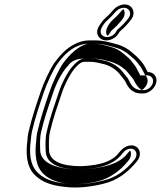

<svg xmlns="http://www.w3.org/2000/svg" viewBox="-20 -855 729 870"><path d="M568.9 -827.9C545.2 -844 511.6 -830.2 494.7 -811.5C482.3 -797.6 474.7 -788.4 460.9 -776.4C444.9 -762.4 437 -749.9 427.8 -735.1C403.7 -696.6 440.6 -656.5 487.9 -677.9C504.9 -685.6 514.1 -696.8 522.2 -711.6C537.5 -724.5 551.1 -738 563.3 -752.9L570.5 -761.6C593.6 -787.1 586.6 -815.8 568.9 -827.9ZM599.2 -122.6C630.4 -158.3 608.4 -205.2 563.2 -194.8C529.5 -187.1 517.6 -155.3 499.5 -143.1C463.6 -114 409.2 -104.9 346.8 -102C268 -102 203.6 -120.7 202.3 -175.3C201.8 -199.1 199.7 -228.4 206.7 -258.5C221 -320.6 240.3 -374.3 259.4 -430.8C272.7 -473 302.1 -529.4 325.7 -553.1C337.1 -564.5 348.1 -575 363.4 -575H386.6C415.9 -575 429.9 -568.4 456.6 -562.9C487.1 -552.9 509.9 -536 526.1 -514.6C531.1 -508.3 547.9 -487.5 547.3 -487.2C559.1 -461.2 576 -431.5 621.1 -431.5H628.1C654.7 -431.5 681.9 -454.3 687.9 -480.5C694 -506.8 676.8 -528.5 650.5 -528.5H649.4C647.3 -532.6 643.9 -538.8 641.9 -542.4C628.3 -572.1 604.2 -595.8 580.3 -615.7C560.4 -633.6 536.8 -647.5 504.4 -655.7C476.2 -663.5 447.7 -672 409 -672H385.8C373.8 -672 362.4 -670.6 350.9 -667.7C294.4 -651.9 258.8 -614.2 226.3 -569.8C206.3 -541.6 177.2 -478.1 164.7 -440.3C144.8 -382.2 124.4 -322.4 109.4 -257.5C106.4 -244.2 104.7 -232.2 104 -216.4C96.2 -155.5 101.7 -102.5 132.2 -67.9C163.1 -33.1 208.7 -14.2 275.9 -8C334.1 -0.6 398.9 -9.8 447.7 -22.2C511.5 -36.3 562.3 -76.6 599.2 -122.6ZM558.3 -814.9C571.5 -805.9 574.8 -786.3 559.6 -769.7L552.1 -760.4C540.1 -745.8 526.1 -732.4 510.8 -719.4C502.9 -705.1 497.6 -697.3 484.2 -691.3C471.9 -685.7 461 -685.8 452.4 -689.5C417.4 -704.4 446 -745.7 469.6 -766.3C484.6 -779.3 493.4 -789.9 505.2 -803.2C517.3 -816.4 541.7 -826.2 558.3 -814.9ZM447.4 -36.8C399.4 -24.5 337.2 -15.8 281 -23C215.2 -29 173.3 -46.9 144.8 -79.1C117.6 -110 111.7 -158.8 119.3 -217.9C121.3 -233.5 121.5 -244.6 124.4 -257.5C139.2 -321.4 159.3 -380.5 179.2 -438.7C191.1 -474.7 220.8 -538.4 238.3 -563.2C269.7 -606.3 301.6 -639.2 351.7 -653.3C361.2 -655.7 371.7 -657 382.3 -657H405.5C442.1 -657 468.7 -649.1 497.4 -641.2C528.3 -633.4 549.5 -620.8 568.7 -603.5C583.8 -591 591.5 -585.7 603 -570.5C614.4 -555 620.2 -550.1 627.6 -533.9C630.5 -527.7 635.2 -519.8 638.4 -513.5H647.1C665.2 -513.5 677 -498.3 672.9 -480.5C668.8 -462.5 649.5 -446.5 631.6 -446.5H624.6C587.1 -446.5 574.6 -467.4 560.6 -498C559.7 -499.8 543.4 -519.9 539.1 -525.3C521.6 -548.4 496.5 -566.6 463.6 -577.5C438.2 -582.7 422.2 -590 390.1 -590H366.9C343.4 -590 326.8 -573.1 315.9 -562.2C287.9 -534.2 258.7 -476.4 244.8 -432.2C225.9 -376.3 206.2 -321.6 191.7 -258.5C184.1 -225.5 186.4 -195 186.9 -171.6C188.5 -104.6 264.7 -87 343.4 -87H343.7L344.1 -87C407 -90 465.6 -98.9 507 -131.9C536.2 -152.7 537.7 -174.3 563.4 -180.2C595.7 -187.6 609.1 -154.3 588.2 -130.4C553.1 -86.7 506.7 -49.9 447.4 -36.8ZM539.1 -813.9C537 -812.2 534.5 -809.9 532.6 -807.9C520.6 -794.4 512.4 -784.3 497.6 -771.5C476 -752.6 448.5 -715.9 466.9 -692.5C472.4 -697.1 478.6 -705.5 483.8 -715C499.1 -727.9 512.8 -741.2 525 -756.1L532.3 -765.1C548.1 -782.5 547.2 -802.4 539.1 -813.9ZM561 -125.9C574.5 -141.5 576.5 -160.7 569.7 -173.3C558.8 -163.1 551.7 -149.1 535.1 -137.3C492.2 -102.9 418 -90.4 345.9 -87H343.4C241.4 -87 163.6 -114.3 162.1 -173.9C161.6 -197.6 159.5 -227.3 166.7 -258.5C181.1 -321 200.5 -375 219.6 -431.3C233.1 -474.5 261.8 -530.7 288.2 -557.2C293.4 -562.4 306.2 -590 366.9 -590H390.1C439.8 -590 461 -579.7 481.7 -575.5C521.2 -562.5 547.1 -543.2 564.7 -519.9C570.5 -512.6 584.5 -497.3 587.3 -490.1C596.1 -470.8 611.7 -451.2 623.3 -447.1C632 -452.2 644.5 -465.8 647.9 -480.5C651.4 -495.6 645.1 -508.5 638.2 -513.5H615.6L610 -524.4C607.8 -528.6 604.7 -534.4 602.4 -538.4C594.5 -555.8 588.8 -560.3 577.4 -575.8C565.7 -591.3 558.5 -596.1 543.2 -608.8C524 -626.1 504.3 -636.9 479.4 -643.2C448.3 -651.8 428.2 -657 405.5 -657H382.3C379.1 -657 377.1 -656.9 372.3 -655.7C334.7 -644.8 297.4 -611.4 265 -567.1C246.3 -540.5 216.8 -476.7 204.5 -439.7C184.6 -381.6 164.3 -322 149.4 -257.5C146.4 -244.3 144.9 -233.3 144.2 -217.2C136.4 -156.6 142.7 -105.1 170.4 -73.7C218.7 -19.2 321.5 -7.5 427.1 -34.4C472.8 -46 522.3 -77.7 561 -125.9Z"/></svg>

Font: HoneyBee
Style: BlurIt
Weight: 700
Foundry: Cannot Into Space Fonts
Version: Version 0.89